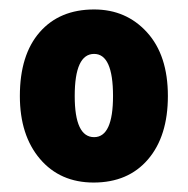

<svg xmlns="http://www.w3.org/2000/svg" viewBox="-20 -742 397 406"><path d="M335 -539Q335 -454 293 -405Q251 -356 178 -356Q107 -356 64.5 -406Q22 -456 22 -539Q22 -626 64 -674Q106 -722 179 -722Q247 -722 291 -673.5Q335 -625 335 -539ZM138 -539Q138 -452 179 -452Q219 -452 219 -539Q219 -628 179 -628Q138 -628 138 -539Z"/></svg>

Font: Noto Sans Gujarati Condensed Black
Style: Regular
Weight: 900
Width: 3
Designer: Jelle Bosma - Monotype Design Team, Universal Thirst
Foundry: Monotype Imaging Inc.
Version: Version 2.106; ttfautohint (v1.8.4.7-5d5b)